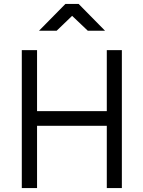

<svg xmlns="http://www.w3.org/2000/svg" viewBox="-20 -949 723 969"><path d="M519 0H595V-696H519V-388H167V-696H90V0H167V-314H519ZM177 -794H266L344 -869L423 -794H510L377 -929H310Z"/></svg>

Font: TitilliumText22L
Style: 400 wt
Weight: 400
Designer: Campivisivi
Foundry: Campivisivi
Version: 1.000